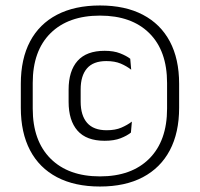

<svg xmlns="http://www.w3.org/2000/svg" viewBox="-20 -670 730 701"><path d="M345 11Q253 11 188.2 -23Q123.5 -57 89.8 -121.2Q56 -185.5 56 -276.5V-364Q56 -455 89.8 -518.8Q123.5 -582.5 188.2 -616.2Q253 -650 345 -650Q437 -650 501.5 -616.2Q566 -582.5 600 -518.8Q634 -455 634 -364V-276.5Q634 -185.5 600 -121.2Q566 -57 501.5 -23Q437 11 345 11ZM362 -156Q295.5 -156 263 -193Q230.5 -230 230.5 -298.5V-342.5Q230.5 -411 263.2 -447.8Q296 -484.5 362 -484.5Q395.5 -484.5 418.8 -475.2Q442 -466 455.5 -455.5L459 -415.5Q442.5 -428.5 420.8 -437.8Q399 -447 368 -447Q320.5 -447 297.5 -420.2Q274.5 -393.5 274.5 -343.5V-299Q274.5 -248.5 298 -221.5Q321.5 -194.5 369.5 -194.5Q401 -194.5 423 -204Q445 -213.5 461.5 -226L458 -186Q444 -174.5 420.2 -165.2Q396.5 -156 362 -156ZM345 -26Q460.5 -26 525.2 -91Q590 -156 590 -273.5V-367Q590 -484.5 525.2 -548.8Q460.5 -613 345 -613Q229.5 -613 164.5 -548.8Q99.5 -484.5 99.5 -367V-273.5Q99.5 -156 164.5 -91Q229.5 -26 345 -26Z"/></svg>

Font: Anek Odia Light
Style: Regular
Weight: 300
Designer: Yesha Goshar & Mahesh Sahu (Odia), Yesha Goshar (Latin)
Foundry: Ek Type
Version: Version 1.003